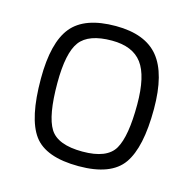

<svg xmlns="http://www.w3.org/2000/svg" viewBox="-83 -593 692 687"><g transform="rotate(15 263.5 -249.5)"><path d="M265 -509Q374 -509 423.5 -448.5Q473 -388 473 -257Q473 -115 429 -52.5Q385 10 265 10Q143 10 98.5 -50.5Q54 -111 54 -258Q54 -392 102 -450.5Q150 -509 265 -509ZM265 -44Q356 -44 383.5 -92Q411 -140 411 -257Q411 -363 376.5 -409Q342 -455 265 -455Q179 -455 147 -412.5Q115 -370 115 -258Q115 -137 144 -90.5Q173 -44 265 -44Z"/></g></svg>

Font: TitilliumText22L Lt
Style: Thin
Weight: 300
Designer: Campivisivi
Foundry: Campivisivi
Version: 1.000